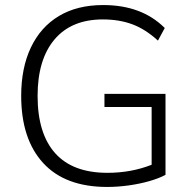

<svg xmlns="http://www.w3.org/2000/svg" viewBox="-20 -733 762 761"><path d="M405 8Q238 8 151 -87Q64 -182 64 -353Q64 -464 102.5 -545Q141 -626 213.5 -669.5Q286 -713 389 -713Q542 -713 633 -622L606 -572Q557 -617 505 -636.5Q453 -656 388 -656Q263 -656 196 -576.5Q129 -497 129 -353Q129 -204 198.5 -126Q268 -48 406 -48Q500 -48 581 -80V-309H394V-361H636V-40Q610 -26 571.5 -15Q533 -4 489.5 2Q446 8 405 8Z"/></svg>

Font: Nunito Sans Light
Style: Regular
Weight: 300
Designer: Vernon Adams
Foundry: Vernon Adams
Version: Version 3.101; ttfautohint (v1.8.4.7-5d5b);gftools[0.9.27]